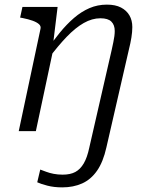

<svg xmlns="http://www.w3.org/2000/svg" viewBox="-20 -567 661 830"><path d="M61 0H135L214 -371L210 -381L229 -537H77L67 -491L78 -489Q103 -484 121 -477.5Q139 -471 148.5 -462.5Q158 -454 155 -442ZM366 71Q357 114 342 139.5Q327 165 305.5 176.5Q284 188 251 188Q230 188 212 184.5Q194 181 179.5 175.5Q165 170 154 166L141 221Q156 228 184.5 235.5Q213 243 249 243Q297 243 335 226Q373 209 399.5 171Q426 133 440 70L537 -352Q544 -380 548 -404.5Q552 -429 552 -450Q552 -479 539.5 -500.5Q527 -522 503 -534.5Q479 -547 442 -547Q402 -547 367 -532Q332 -517 300 -489.5Q268 -462 237.5 -424.5Q207 -387 176 -342L189 -313Q231 -369 268.5 -408Q306 -447 342 -467.5Q378 -488 414 -488Q447 -488 461.5 -473.5Q476 -459 476 -433Q476 -423 474.5 -411Q473 -399 470 -385Q467 -371 463 -352Z"/></svg>

Font: Roboto Serif Light
Style: Italic
Weight: 300
Italic angle: -10°
Version: Version 1.007